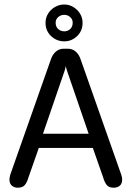

<svg xmlns="http://www.w3.org/2000/svg" viewBox="-20 -844 579 873"><path d="M60.5 9.5Q44.5 9.5 33.8 0Q23 -9.5 23 -27.5Q23 -32.5 24 -38.2Q25 -44 27 -50.5L211 -573Q218.5 -596 233.8 -609.2Q249 -622.5 270 -622.5H288Q309.5 -622.5 324.5 -609.2Q339.5 -596 347 -573L531 -50.5Q533.5 -44 534.5 -38.2Q535.5 -32.5 535.5 -27.5Q535.5 -9 524.8 0.2Q514 9.5 497 9.5Q476 9.5 466 -2Q456 -13.5 449 -37.5L402 -171.5H156.5L109.5 -37.5Q102.5 -13.5 92.2 -2Q82 9.5 60.5 9.5ZM175.5 -236H383L284 -524.5Q282.5 -529.5 281.2 -534.8Q280 -540 279 -544Q278.5 -540 277.2 -534.8Q276 -529.5 274.5 -524.5ZM272.5 -656Q237.5 -656 212.2 -680Q187 -704 187 -740Q187 -763 198.5 -781.8Q210 -800.5 229.5 -812Q249 -823.5 272.5 -823.5Q294.5 -823.5 313.5 -812Q332.5 -800.5 344 -781.8Q355.5 -763 355.5 -740Q355.5 -704 330.8 -680Q306 -656 272.5 -656ZM272.5 -701.5Q288 -701.5 299.2 -712Q310.5 -722.5 310.5 -741Q310.5 -756 299.2 -766.2Q288 -776.5 272.5 -776.5Q256 -776.5 244.5 -766.2Q233 -756 233 -741Q233 -722.5 244.5 -712Q256 -701.5 272.5 -701.5Z"/></svg>

Font: Sono
Style: Regular
Weight: 400
Designer: Tyler Finck
Foundry: Tyler Finck
Version: Version 2.112